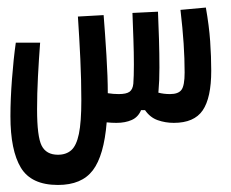

<svg xmlns="http://www.w3.org/2000/svg" viewBox="-20 -331 626 521"><path d="M137.2 170.9Q64.9 170.9 36.6 124Q8.3 77.1 8.3 -15.6Q8.3 -62 12.5 -116.5Q16.6 -170.9 22.9 -215.3H88.9Q85.4 -169.4 83 -123Q80.6 -76.7 80.6 -34.2Q80.6 39.6 93 64.2Q105.5 88.9 137.2 88.9Q159.7 88.9 173.6 76.4Q187.5 64 194.1 32.2Q200.7 0.5 200.7 -58.6Q200.7 -113.8 198 -170.7Q195.3 -227.5 191.4 -286.1L261.2 -290Q265.1 -241.2 268.8 -181.4Q272.5 -121.6 272.5 -78.1Q287.6 -75.7 302.2 -75.7Q322.8 -75.7 331.5 -82Q340.3 -88.4 341.8 -104Q343.3 -124 343.3 -156.2Q343.3 -188 342 -224.6Q340.8 -261.2 339.4 -295.9L408.7 -299.3Q410.2 -265.1 411.4 -225.1Q412.6 -185.1 412.6 -147.9Q412.6 -110.8 410.2 -85.4Q409.7 -82.5 409.7 -79.6Q424.3 -75.7 441.4 -75.7Q463.9 -75.7 472.4 -87.2Q481 -98.6 481 -134.3Q481 -171.9 478.3 -212.9Q475.6 -253.9 469.7 -304.2L538.6 -310.5Q547.4 -260.7 550.3 -219Q553.2 -177.2 553.2 -139.2Q553.2 -65.4 530 -31.5Q506.8 2.4 451.7 2.4Q428.7 2.4 408 -4.9Q387.2 -12.2 373.5 -32.2H362.8Q355 -13.2 337.4 -5.4Q319.8 2.4 295.9 2.4Q282.2 2.4 269.5 1Q262.2 91.3 231.9 131.1Q201.7 170.9 137.2 170.9Z"/></svg>

Font: CaskaydiaMono NF SemiLight
Style: Regular
Weight: 350
Designer: Aaron Bell
Foundry: Saja Typeworks
Version: Version 2111.001; ttfautohint (v1.8.4);Nerd Fonts 3.1.1